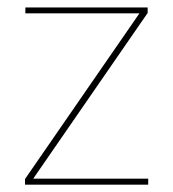

<svg xmlns="http://www.w3.org/2000/svg" viewBox="-20 -506 475 526"><path d="M386 -16.5V0H48.5V-15.5L362 -469.5H49.5V-485.5H384.5V-470.5L71 -16.5Z"/></svg>

Font: Anek Tamil Medium Thin
Style: Regular
Weight: 250
Version: Version 1.003